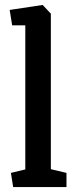

<svg xmlns="http://www.w3.org/2000/svg" viewBox="-20 -754 310 774"><path d="M33 0 24 -57 82 -71V-652H29L19 -714L152 -734L185 -699V-72L248 -57V0Z"/></svg>

Font: Kreon Light Medium
Style: Regular
Weight: 500
Version: Version 2.002